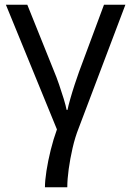

<svg xmlns="http://www.w3.org/2000/svg" viewBox="-20 -556 558 816"><path d="M513 -536 315 -13Q299 27 288.5 73Q278 119 272 162.5Q266 206 266 240H171Q171 212 177.5 170Q184 128 195.5 81.5Q207 35 222 -6L5 -536H96L209 -255Q220 -229 231 -197Q242 -165 251 -135.5Q260 -106 263 -89H267Q270 -105 278.5 -135Q287 -165 297.5 -197Q308 -229 316 -251L422 -536Z"/></svg>

Font: Noto IKEA Arabic
Style: Regular
Weight: 400
Designer: Monotype Design Team
Foundry: Monotype Imaging Inc.
Version: Version 1.200